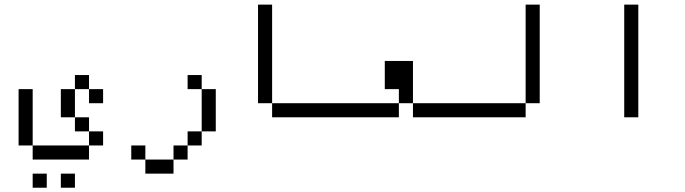

<svg xmlns="http://www.w3.org/2000/svg" viewBox="-20 -708 3040 852"><path d="M375 -312.5H312.5V-375H375ZM62.5 -312.5H125V-62.5H62.5ZM125 62.5H187.5V125H125ZM125 -62.5H375V0H125ZM250 62.5H312.5V125H250ZM250 -312.5H312.5V-187.5H250ZM312.5 -187.5H375V-125H312.5ZM375 -125H437.5V-62.5H375ZM375 -312.5H437.5V-250H375Z M875 -312.5H812.5V-375H875ZM562.5 -62.5H625V0H562.5ZM625 0H750V62.5H625ZM750 -62.5H812.5V0H750ZM812.5 -125H875V-62.5H812.5ZM875 -312.5H937.5V-125H875Z M1187.5 -250H1125V-687.5H1187.5ZM1187.5 -250H1500V-187.5H1187.5Z M1812.5 -250H1750V-312.5H1687.5V-437.5H1812.5ZM1500 -250H1750V-187.5H1500ZM1812.5 -250H2000V-187.5H1812.5Z M2375 -250H2312.5V-687.5H2375ZM2000 -250H2312.5V-187.5H2000Z M2812.5 -187.5H2750V-687.5H2812.5Z"/></svg>

Font: 寒蝉点阵体 16px
Style: Regular
Weight: 400
Designer: Designed by Warren2060
Foundry: ChillType
Version: Version 1.000